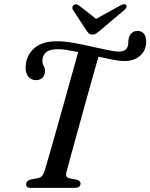

<svg xmlns="http://www.w3.org/2000/svg" viewBox="-20 -911 729 931"><path d="M302 -75.5Q295.5 -51 316.5 -46.5L354.5 -39Q371.5 -33 370.5 -20Q369 0 342.5 0H129Q106 0 106.5 -18Q107.5 -34 128.5 -40.5L164 -47Q176.5 -50 184 -58Q191.5 -66 197 -84Q205 -111 220.5 -165Q236 -219 255.2 -287Q274.5 -355 294.2 -425.8Q314 -496.5 331 -557.8Q348 -619 359 -658.5Q330.5 -664.5 305.8 -668.5Q281 -672.5 263 -672.5Q222 -672.5 204.5 -658.5Q187 -644.5 186 -620.5Q184.5 -604 191.5 -592Q198.5 -580 198 -563.5Q197.5 -546.5 185.8 -534.2Q174 -522 154 -522.5Q130.5 -522.5 116.5 -540.5Q102.5 -558.5 104.5 -590Q107 -642.5 145.5 -676.8Q184 -711 257 -711Q290.5 -711 333.8 -703.5Q377 -696 420.8 -686Q464.5 -676 500.8 -668.5Q537 -661 556.5 -661Q591 -661 599 -685.5Q602 -694.5 602 -703.5Q602 -712.5 603.5 -721.5Q607 -739.5 617.8 -750.2Q628.5 -761 648 -761Q666 -761 677.5 -747.8Q689 -734.5 689 -708.5Q688.5 -666.5 659.5 -640.8Q630.5 -615 583 -615Q561 -615 528 -621.2Q495 -627.5 457.5 -636Q444.5 -592 427 -529.5Q409.5 -467 390.5 -398Q371.5 -329 353.5 -264.2Q335.5 -199.5 321.8 -149.5Q308 -99.5 302 -75.5ZM467.5 -765Q456 -755 447.2 -749.2Q438.5 -743.5 427.5 -743.5Q416.5 -743.5 410.5 -749.2Q404.5 -755 398 -765L333.5 -863.5Q329.5 -870.5 331.2 -877Q333 -883.5 338 -887Q350 -895 363 -884.5L446 -819.5L563.5 -884.5Q583.5 -895.5 591.5 -887Q594.5 -883.5 593.2 -876.8Q592 -870 583.5 -863Z"/></svg>

Font: Fraunces 72pt Soft
Style: Italic
Weight: 400
Italic angle: -16°
Version: Version 1.000;[b76b70a41]